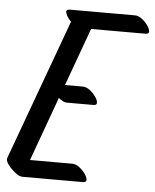

<svg xmlns="http://www.w3.org/2000/svg" viewBox="-63 -695 626 773"><g transform="rotate(5 250.5 -308.5)"><path d="M316 -278H208Q194 -278 175 -294L81 -35H252Q266 -35 280 -24.5Q294 -14 304 0Q314 14 314.5 24.5Q315 35 301 35H57Q48 35 37.5 29Q27 23 18 14Q5 3 -4.5 -11Q-14 -25 -11 -35L197 -604Q181 -620 175.5 -636Q170 -652 188 -652H451Q465 -652 479 -641.5Q493 -631 503 -617Q513 -603 513.5 -592.5Q514 -582 500 -582H280L195 -348H267Q281 -348 295 -337.5Q309 -327 319 -313Q329 -299 329.5 -288.5Q330 -278 316 -278Z"/></g></svg>

Font: Story Script
Style: Regular
Weight: 400
Designer: Lana Roulhac, Ben Buysse
Version: Version 1.000; ttfautohint (v1.8.4.7-5d5b)